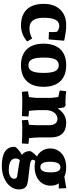

<svg xmlns="http://www.w3.org/2000/svg" viewBox="690 -1234 779 2200"><g transform="rotate(90 1080.0 -134.5)"><path d="M446.8 -479 432.1 -301.8 347.2 -305.2 348.1 -358.9Q346.2 -384.8 344.2 -397.9Q331.1 -410.2 313 -417Q294.9 -423.8 278.8 -423.8Q230 -423.8 207 -380.4Q184.1 -336.9 184.1 -245.1Q184.1 -82 304.2 -82Q335 -82 361.1 -89.1Q387.2 -96.2 402.1 -103.5Q417 -110.8 420.9 -113.8L456.1 -56.2Q418 -22 370.6 -3.4Q323.2 15.1 274.9 15.1Q152.8 15.1 88.9 -51.5Q24.9 -118.2 24.9 -245.1Q24.9 -365.2 90.3 -434.1Q155.8 -502.9 270 -502.9Q309.1 -502.9 348.6 -497.6Q388.2 -492.2 414.1 -486.6Q439.9 -481 446.8 -479Z M728 15.1Q608.9 15.1 544.9 -52Q481 -119.1 481 -244.1Q481 -369.1 544.9 -436Q608.9 -502.9 728 -502.9Q847.2 -502.9 911.1 -436Q975.1 -369.1 975.1 -244.1Q975.1 -119.1 911.1 -52Q847.2 15.1 728 15.1ZM728 -418Q681.2 -418 660.6 -377Q640.1 -335.9 640.1 -244.1Q640.1 -152.3 660.6 -111.1Q681.2 -69.8 728 -69.8Q774.9 -69.8 795.4 -110.8Q815.9 -151.9 815.9 -244.1Q815.9 -335.9 795.4 -377Q774.9 -418 728 -418Z M1624 4.9Q1611.8 3.9 1564 2Q1516.1 0 1444.8 0Q1416 0 1391.1 2Q1366.2 3.9 1358.9 4.9L1354 -64.9L1410.2 -77.1L1413.1 -121.1L1415 -163.1V-311Q1415 -352.1 1396.5 -377.4Q1377.9 -402.8 1340.8 -402.8Q1300.8 -402.8 1271.5 -366Q1242.2 -329.1 1242.2 -265.1V-192.9Q1242.2 -162.1 1245.6 -125Q1249 -87.9 1251 -77.1L1315.9 -70.8L1311 4.9Q1298.8 3.9 1251 2Q1203.1 0 1131.8 0Q1103 0 1072 2Q1041 3.9 1032.2 4.9L1026.9 -64.9L1092.8 -77.1Q1093.8 -88.4 1097.9 -119.1Q1102.1 -149.9 1102.1 -163.1V-325.2Q1102.1 -337.4 1098.1 -369.1Q1094.2 -400.9 1091.8 -412.1L1017.1 -429.2L1025.9 -502.9Q1038.1 -501 1077.6 -497.6Q1117.2 -494.1 1143.1 -494.1L1190.9 -496.1L1211.9 -477.1L1222.2 -405.8Q1254.4 -452.6 1294.2 -477.8Q1334 -502.9 1388.2 -502.9Q1470.2 -502.9 1512.7 -457.5Q1555.2 -412.1 1555.2 -325.2V-192.9Q1555.2 -162.1 1558.6 -125Q1562 -87.9 1564 -77.1L1628.9 -70.8Z M2107.9 -324.2Q2107.9 -270 2080.8 -228.5Q2053.7 -187 2005.1 -164.1Q1956.5 -141.1 1892.6 -141.1Q1856.4 -141.1 1824.7 -148.9Q1810.5 -131.8 1810.5 -122.1Q1810.5 -106 1829.6 -97.4Q1848.6 -88.9 1893.6 -84Q1997.6 -72.8 2039.1 -66.9Q2080.6 -61 2098.6 -54.2Q2150.4 -34.2 2150.9 39.1Q2150.9 93.3 2115.2 138.2Q2079.6 183.1 2018.1 209Q1956.5 234.9 1882.8 234.9Q1773.9 234.9 1718.3 199Q1662.6 163.1 1662.6 91.8Q1662.6 75.7 1688.2 51.8Q1713.9 27.8 1754.9 3.9Q1732.9 -12.2 1722.4 -34.2Q1711.9 -56.2 1711.9 -87.9Q1711.9 -107.9 1772.9 -168Q1730 -190.9 1705.8 -230.5Q1681.6 -270 1681.6 -319.8Q1681.6 -374 1708.7 -415.5Q1735.8 -457 1784.2 -480Q1832.5 -502.9 1897 -502.9Q1960 -502.9 2005.9 -481.9L2136.7 -503.9L2140.6 -418H2081.5Q2095.7 -397 2101.8 -375.5Q2107.9 -354 2107.9 -324.2ZM1834 -317.9Q1834 -207 1893.6 -207Q1925.8 -207 1940.7 -236.1Q1955.6 -265.1 1955.6 -326.2Q1955.6 -382.3 1941.2 -409.7Q1926.8 -437 1897 -437Q1834 -437 1834 -317.9ZM1795.9 76.2Q1795.9 114.3 1829.3 134.5Q1862.8 154.8 1926.8 154.8Q1973.6 154.8 2001.2 137.9Q2028.8 121.1 2028.8 91.8Q2028.8 77.6 2020.3 68.8Q2011.7 60.1 1995.6 58.1L1865.7 38.1Q1832.5 33.2 1814 27.8Q1795.9 52.2 1795.9 76.2Z"/></g></svg>

Font: Sura
Style: Bold
Weight: 700
Designer: Carolina Giovagnoli
Foundry: Huerta Tipografica
Version: Version 1.002;PS 001.002;hotconv 1.0.70;makeotf.lib2.5.58329